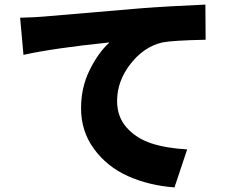

<svg xmlns="http://www.w3.org/2000/svg" viewBox="-20 -777 1040 843"><path d="M83 -536.1 68.4 -699.2Q140.6 -701.2 169.9 -704.1Q399.4 -723.6 593.8 -740.2Q720.7 -750 881.8 -756.8L882.8 -602.5Q739.3 -599.6 693.4 -590.8Q612.3 -572.3 553.2 -496.6Q494.1 -420.9 494.1 -334Q494.1 -263.7 536.6 -216.3Q579.1 -168.9 645 -147.5Q710.9 -126 801.8 -121.1L746.1 45.9Q632.8 37.1 541.5 -3.9Q450.2 -44.9 393.1 -122.6Q335.9 -200.2 335.9 -301.8Q335.9 -393.6 374 -470.2Q412.1 -546.9 460.9 -590.8Q214.8 -565.4 83 -536.1Z"/></svg>

Font: GenEi Gothic M Heavy
Style: Regular
Weight: 800
Designer: o_tamon (Modified); [Source Han Sans]
Ryoko NISHIZUKA  (kana & ideographs); Paul D. Hunt (Latin, Greek & Cyrillic); Wenl
Version: Version 1.1a;Original Version 1.004